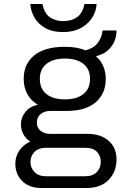

<svg xmlns="http://www.w3.org/2000/svg" viewBox="-20 -756 640 964"><path d="M189 188Q126 188 91.5 153Q57 118 57 66Q57 28 78 -1.5Q99 -31 132 -45Q110 -59 97.5 -82Q85 -105 85 -131Q85 -166 107.5 -194Q130 -222 170 -230Q135 -251 117 -284Q99 -317 99 -360Q99 -435 152 -478Q205 -521 305 -521Q369 -521 409 -503Q449 -513 470 -539.5Q491 -566 495 -603H565Q565 -554 536.5 -519Q508 -484 464 -475L463 -472Q486 -453 498.5 -423.5Q511 -394 511 -360Q511 -286 460.5 -242.5Q410 -199 315 -199H233Q203 -199 184 -183.5Q165 -168 165 -141Q165 -115 183.5 -99.5Q202 -84 233 -84H418Q486 -84 525.5 -49Q565 -14 565 44Q565 106 525.5 147Q486 188 414 188ZM212 129H407Q446 129 466 108Q486 87 486 56Q486 27 467 6.5Q448 -14 407 -14H212Q173 -14 153 7Q133 28 133 57Q133 86 153 107.5Q173 129 212 129ZM306 -257Q365 -257 398.5 -283.5Q432 -310 432 -360Q432 -409 398.5 -435.5Q365 -462 306 -462Q247 -462 213.5 -435.5Q180 -409 180 -360Q180 -310 213.5 -283.5Q247 -257 306 -257ZM296 -595Q244 -595 208.5 -614.5Q173 -634 154 -666Q135 -698 132 -736H193Q203 -688 231 -669Q259 -650 297 -650Q338 -650 366 -669Q394 -688 404 -736H465Q463 -698 442 -666Q421 -634 384.5 -614.5Q348 -595 296 -595Z"/></svg>

Font: Chivo Mono Light
Style: Regular
Weight: 300
Monospace: yes
Designer: Hector Gatti
Foundry: Omnibus-Type
Version: Version 1.008